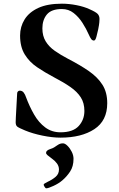

<svg xmlns="http://www.w3.org/2000/svg" viewBox="-20 -731 645 1042"><path d="M217 271Q217 266 238 256Q264 244 282 228.5Q300 213 300 189Q300 171 289 156Q278 141 262 130Q245 117 237.5 111Q230 105 230 98Q230 85 255 77Q265 74 273.5 69Q282 64 290 58Q300 51 307 49Q314 47 322 47Q333 47 346.5 60.5Q360 74 369.5 93Q379 112 379 131Q379 172 360.5 200Q342 228 317 249Q298 265 270 278Q242 291 231 291Q227 291 222 283Q217 275 217 271ZM65 -68Q65 -71 65.5 -79.5Q66 -88 66 -94L73 -223Q73 -231 77.5 -235Q82 -239 87 -239Q101 -239 109 -228Q117 -217 121 -204Q140 -153 165 -109.5Q190 -66 225.5 -39.5Q261 -13 308 -13Q376 -13 407 -47Q438 -81 438 -129Q438 -172 418.5 -202.5Q399 -233 362.5 -258.5Q326 -284 274 -311Q223 -338 181 -366.5Q139 -395 114 -436Q89 -477 89 -538Q89 -586 113.5 -625.5Q138 -665 188 -688Q238 -711 316 -711Q354 -711 395 -703Q436 -695 466 -681Q500 -666 510 -655.5Q520 -645 520 -628Q520 -622 519 -609.5Q518 -597 513 -572Q509 -554 503.5 -532.5Q498 -511 490 -511Q481 -511 475 -519Q469 -527 462 -543Q448 -575 427.5 -607Q407 -639 379.5 -660.5Q352 -682 316 -682Q259 -682 234.5 -652.5Q210 -623 210 -577Q210 -536 228 -506.5Q246 -477 277.5 -455Q309 -433 349 -412Q415 -378 462.5 -345Q510 -312 536 -271Q562 -230 562 -171Q562 -76 492 -30Q422 16 308 16Q264 16 210.5 5Q157 -6 116 -23Q82 -37 73.5 -44Q65 -51 65 -68Z"/></svg>

Font: Monomakh
Style: Regular
Weight: 400
Version: Version 1.200; ttfautohint (v1.8.4.7-5d5b)